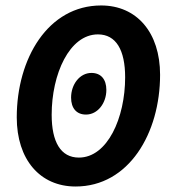

<svg xmlns="http://www.w3.org/2000/svg" viewBox="-20 -667 640 699"><path d="M255.2 12C448.9 12 562.8 -181.5 562.8 -394.8C562.8 -548.8 477.8 -647.1 348.3 -647.1C154.5 -647.1 41 -453.4 41 -239.8C41 -86 125.7 12 255.2 12ZM267.2 -93.3C201.1 -93.3 168.1 -150 168.1 -249.2C168.1 -396.9 232.5 -541.8 336.5 -541.8C402.6 -541.8 435.6 -484.9 435.6 -385.6C435.6 -237.7 371.2 -93.3 267.2 -93.3ZM293.1 -249.9C335.8 -249.9 367.2 -291.7 367.2 -339.7C367.2 -378.3 347.5 -401.5 312.9 -401.5C270.2 -401.5 238.8 -359.7 238.8 -311.7C238.8 -273.1 258.5 -249.9 293.1 -249.9Z"/></svg>

Font: Source Code Variable
Style: Italic
Weight: 400
Italic angle: -11°
Monospace: yes
Designer: Paul D. Hunt, Teo Tuominen
Foundry: Adobe Systems Incorporated
Version: Version 1.005;PS 1.0;hotconv 16.6.54;makeotf.lib2.5.65590